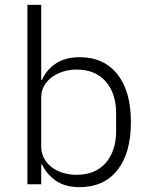

<svg xmlns="http://www.w3.org/2000/svg" viewBox="-20 -760 614 792"><path d="M93 -740H150V-430H153Q172 -473 211 -498.5Q250 -524 309 -524Q408 -524 464 -454Q520 -384 520 -256Q520 -128 464 -58Q408 12 309 12Q250 12 212 -13.5Q174 -39 153 -82H150V0H93ZM296 -39Q373 -39 416 -88Q459 -137 459 -220V-292Q459 -375 416 -424Q373 -473 296 -473Q266 -473 239.5 -464.5Q213 -456 193 -441Q173 -426 161.5 -405Q150 -384 150 -359V-156Q150 -129 161.5 -107.5Q173 -86 193 -70.5Q213 -55 239.5 -47Q266 -39 296 -39Z"/></svg>

Font: IBM Plex Sans Thai Light
Style: Regular
Weight: 300
Designer: Mike Abbink, Paul van der Laan, Pieter van Rosmalen, Ben Mitchell, Mark Frömberg
Foundry: Bold Monday
Version: Version 1.2